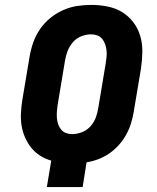

<svg xmlns="http://www.w3.org/2000/svg" viewBox="-20 -763 640 783"><path d="M171 0 189 -108Q164 -115 143 -128.5Q122 -142 107 -161Q92 -180 82 -203Q72 -226 68 -251Q64 -276 65.5 -302.5Q67 -329 71 -355L101 -534Q106 -563 116 -591Q126 -619 143.5 -644.5Q161 -670 185 -689.5Q209 -709 237 -721.5Q265 -734 294 -738.5Q323 -743 352 -743Q386 -743 418.5 -736.5Q451 -730 477.5 -714Q504 -698 523.5 -672.5Q543 -647 552 -616Q561 -585 560.5 -551.5Q560 -518 555 -484L525 -305Q521 -281 513.5 -257.5Q506 -234 493.5 -212Q481 -190 464 -171Q447 -152 426 -137.5Q405 -123 381.5 -114Q358 -105 333 -101L317 0ZM274 -216Q294 -216 314.5 -224Q335 -232 349.5 -248.5Q364 -265 371 -284.5Q378 -304 381 -324L411 -504Q413 -517 414.5 -530.5Q416 -544 414.5 -557Q413 -570 409 -582Q405 -594 397 -604Q389 -614 377 -618.5Q365 -623 352 -623Q332 -623 311.5 -615Q291 -607 277 -590.5Q263 -574 255.5 -554.5Q248 -535 245 -515L215 -335Q213 -322 212 -308.5Q211 -295 212 -282Q213 -269 217 -257Q221 -245 229 -235Q237 -225 249 -220.5Q261 -216 274 -216Z"/></svg>

Font: Iosevka Heavy Extended
Style: Italic
Weight: 900
Width: 7
Italic angle: -9°
Monospace: yes
Designer: Belleve Invis
Foundry: Belleve Invis
Version: Version 32.5.0; ttfautohint (v1.8.4)